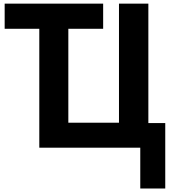

<svg xmlns="http://www.w3.org/2000/svg" viewBox="-20 -820 956 1066"><path d="M5.9 -660.2V-799.8H552.7V-660.2H359.4V-138.7H640.6V-799.8H803.7V-136.7H897.5V226.6H758.8V0H198.2V-660.2Z"/></svg>

Font: Gothic A1 Black
Style: Regular
Weight: 900
Version: Version 2.50